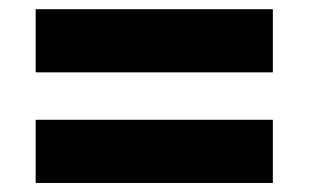

<svg xmlns="http://www.w3.org/2000/svg" viewBox="-20 -531 680 423"><path d="M58.6 -371.6V-510.7H581.1V-371.6ZM58.6 -127.9V-267.1H581.1V-127.9Z"/></svg>

Font: Basically A Sans Serif
Style: Bold
Weight: 700
Designer: Hyung-Suk Kim
Foundry: Mental Design
Version: 1.000